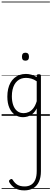

<svg xmlns="http://www.w3.org/2000/svg" viewBox="-20 -1435 638 2379"><path d="M281 924Q212 924 166.5 896.5Q121 869 95 823Q90 813 92 805Q94 797 106 789Q118 781 125.5 783Q133 785 138 794Q163 835 197 855Q231 875 286 875Q332 875 365.5 854.5Q399 834 417 792Q435 750 435 683V-92Q412 -47 382.5 -23.5Q353 0 322.5 8.5Q292 17 265 17Q210 17 166 -12Q122 -41 96.5 -98Q71 -155 71 -238Q71 -288 80.5 -331Q90 -374 109 -408.5Q128 -443 156 -467.5Q184 -492 220.5 -505.5Q257 -519 301 -519Q335 -519 368.5 -509.5Q402 -500 435 -480V-496Q435 -506 441 -510.5Q447 -515 461 -515Q475 -515 481 -510.5Q487 -506 487 -496V686Q487 765 462 818Q437 871 391 897.5Q345 924 281 924ZM274 -33Q306 -33 336.5 -47Q367 -61 392.5 -93Q418 -125 435 -181V-428Q400 -452 367 -461Q334 -470 302 -470Q270 -470 243 -460.5Q216 -451 194.5 -432Q173 -413 158 -385.5Q143 -358 135 -322Q127 -286 127 -242Q127 -180 143.5 -133Q160 -86 192.5 -59.5Q225 -33 274 -33ZM295 -683Q273 -683 262.5 -695Q252 -707 252 -732Q252 -757 262.5 -769.5Q273 -782 295 -782Q317 -782 328 -769.5Q339 -757 339 -732Q339 -707 328 -695Q317 -683 295 -683ZM0 895H598V905H0ZM0 -20H598V0H0ZM0 -505H598V-500H0ZM0 -1415H598V-1405H0Z"/></svg>

Font: Playwrite BE WAL Guides
Style: Regular
Weight: 400
Designer: Veronika Burian, José Scaglione
Foundry: TypeTogether
Version: Version 1.003